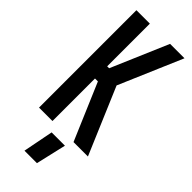

<svg xmlns="http://www.w3.org/2000/svg" viewBox="-293 -738 980 980"><g transform="rotate(45 197.5 -247.5)"><path d="M276 -703 144 -395H130V-703H33V0H130V-307H151L282 0H386L233 -360L380 -703ZM136 208H226L264 44H168Z"/></g></svg>

Font: Modon Arabic
Style: Bold
Weight: 700
Designer: Ahmedzaza
Foundry: Ahmedzaza
Version: Version 2.010